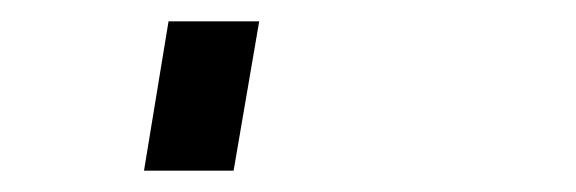

<svg xmlns="http://www.w3.org/2000/svg" viewBox="-20 60 540 180"><path d="M115 220 138 80H223L199 220Z"/></svg>

Font: Iosevka SS04 Semibold Oblique
Style: Regular
Weight: 600
Italic angle: -9°
Monospace: yes
Designer: Belleve Invis
Foundry: Belleve Invis
Version: Version 19.0.0; ttfautohint (v1.8.4)